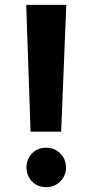

<svg xmlns="http://www.w3.org/2000/svg" viewBox="-20 -760 381 789"><path d="M231.4 -219H105.6L87.8 -740H252.4ZM170 9Q134 9 111.4 -14.7Q88.8 -38.4 88.8 -71.8Q88.8 -105.6 111.4 -129.3Q134 -153 170 -153Q204.4 -153 227.8 -129.3Q251.2 -105.6 251.2 -71.8Q251.2 -38.4 227.8 -14.7Q204.4 9 170 9Z"/></svg>

Font: Be Vietnam Pro Variable Thin
Style: Regular
Weight: 100
Designer: Lam Bao, Tony Le, Vietanh Nguyen
Foundry: Yellow Type Foundry
Version: Version 1.002